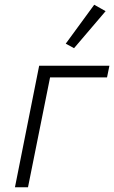

<svg xmlns="http://www.w3.org/2000/svg" viewBox="-20 -789 481 809"><path d="M43 0 145 -512H441L431 -463H191L98 0ZM425 -742 292 -586 257 -605 377 -769Z"/></svg>

Font: IBM Plex Sans Light
Style: Italic
Weight: 300
Italic angle: -11.31°
Designer: Mike Abbink, Paul van der Laan, Pieter van Rosmalen
Foundry: Bold Monday
Version: Version 3.201